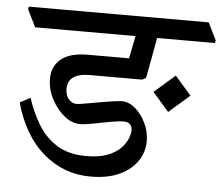

<svg xmlns="http://www.w3.org/2000/svg" viewBox="-47 -673 834 718"><g transform="rotate(5 370.0 -313.5)"><path d="M317 -7Q217 -7 140.5 -72.5Q64 -138 30 -260L69 -281Q86 -228 113.5 -182.5Q141 -137 185 -109.5Q229 -82 295 -82Q344 -82 375.5 -94.5Q407 -107 424.5 -125.5Q442 -144 449 -162.5Q456 -181 456 -194Q456 -206 448 -214.5Q440 -223 424 -223Q405 -223 372.5 -217Q340 -211 309 -205Q278 -199 261 -199Q231 -199 202 -222.5Q173 -246 154 -283Q135 -320 135 -359Q135 -404 167.5 -432Q200 -460 269 -460H423L440 -545H63L31 -610L33 -620H708L740 -555L738 -545H521Q514 -507 506.5 -465.5Q499 -424 493 -393L479 -385H283Q200 -385 200 -326Q200 -301 213 -287Q226 -273 242 -273Q251 -273 272.5 -277Q294 -281 321 -285.5Q348 -290 372.5 -294Q397 -298 411 -298Q437 -298 461 -277.5Q485 -257 500.5 -224.5Q516 -192 516 -157Q516 -117 493.5 -83Q471 -49 427 -28Q383 -7 317 -7ZM664 -341 586 -273 525 -343 603 -411Z"/></g></svg>

Font: Tiro Devanagari Sanskrit
Style: Italic
Weight: 400
Italic angle: -11°
Designer: Devanagari: John Hudson & Fiona Ross, assisted by Paul Hanslow. Latin: John Hudson with Paul Hanslow, assisted by Kaja S
Foundry: Tiro Typeworks Ltd.
Version: Version 1.52